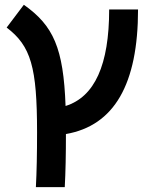

<svg xmlns="http://www.w3.org/2000/svg" viewBox="-20 -557 626 802"><path d="M129.9 224.6H250.5C253.9 162.6 255.4 88.9 255.4 2.9C457 -32.2 556.6 -205.1 556.6 -517.6H436C436 -286.1 375.5 -152.3 253.9 -114.3C245.1 -356.9 203.1 -449.7 79.6 -537.1L7.8 -441.9C109.4 -364.7 134.8 -276.4 134.8 -4.9C134.8 84.5 133.3 160.6 129.9 224.6Z"/></svg>

Font: Cascadia Mono SemiBold
Style: Regular
Weight: 600
Monospace: yes
Designer: Aaron Bell
Foundry: Saja Typeworks
Version: Version 2404.023